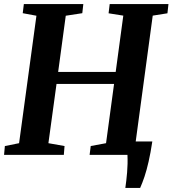

<svg xmlns="http://www.w3.org/2000/svg" viewBox="-24 -763 850 946"><path d="M593.5 163Q596 146.5 598.2 127.2Q600.5 108 602.2 87.2Q604 66.5 604.5 44.5Q605 22.5 604 0L564 -66H726.5Q718 -9.5 708.2 33.2Q698.5 76 687.8 107.8Q677 139.5 666.5 163ZM-4 0 0 -43.5 70 -57.5 155.5 -685.5 88 -698 93.5 -743H386.5L381.5 -698L300 -685.5L262.5 -408.5H546L583.5 -686L511 -697.5L516.5 -743H806L801 -697.5L728.5 -686L643.5 -57.5L715.5 -43.5L710.5 0H417.5L423 -43.5L498.5 -57.5L538 -349.5H254.5L214.5 -57.5L294 -43.5L290.5 0Z"/></svg>

Font: Merriweather 36pt
Style: Bold Italic
Weight: 700
Italic angle: -7.8°
Version: Version 2.101